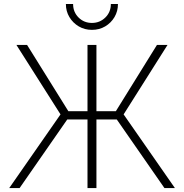

<svg xmlns="http://www.w3.org/2000/svg" viewBox="-20 -956 936 976"><path d="M470.2 -727.5V0H424.8V-727.5ZM26.9 0 287.6 -374.5 63.5 -727.5H117.7L327.6 -390.6H568.8L777.8 -727.5H831.5L608.4 -374.5L869.1 0H815.9L573.7 -348.6H321.8L79.6 0ZM447.3 -804.2Q410.2 -804.2 380.4 -821.8Q350.6 -839.4 332.8 -869.1Q314.9 -898.9 314.9 -935.5H351.6Q351.6 -894.5 379.4 -866.9Q407.2 -839.4 447.3 -839.4Q487.3 -839.4 515.4 -866.9Q543.5 -894.5 543.5 -935.5H579.6Q579.6 -898.9 562 -869.1Q544.4 -839.4 514.6 -821.8Q484.9 -804.2 447.3 -804.2Z"/></svg>

Font: Inter 18pt ExtraLight
Style: Regular
Weight: 250
Designer: Rasmus Andersson
Foundry: rsms
Version: Version 4.001;git-66647c0bb